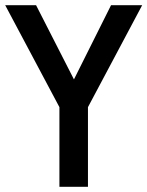

<svg xmlns="http://www.w3.org/2000/svg" viewBox="-25 -720 568 740"><path d="M523 -700 314 -307V0H204V-307L-5 -700H114L260 -414L403 -700Z"/></svg>

Font: Cabin Condensed SemiBold
Style: Regular
Weight: 600
Width: 3
Designer: Pablo Impallari
Foundry: Pablo Impallari. http://www.impallari.com Igino Marini. http://www.ikern.com
Version: Version 2.001